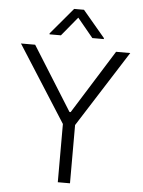

<svg xmlns="http://www.w3.org/2000/svg" viewBox="-61 -986 770 1034"><g transform="rotate(5 323.5 -469.0)"><path d="M408.7 -789.6 323.7 -892.6 238.8 -789.6H177.2V-794.9L297.4 -937.5H350.6L470.7 -794.9V-789.6ZM28.3 -727.1H105L320.8 -382.3H327.1L542.5 -727.1H619.1L356.9 -314.9V0H291V-314.9Z"/></g></svg>

Font: Interop Light
Style: Regular
Weight: 300
Designer: Rasmus Andersson, Google, Jang Haemin
Foundry: jhaemin
Version: Version 1.007